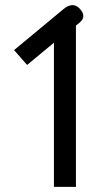

<svg xmlns="http://www.w3.org/2000/svg" viewBox="-20 -730 381 751"><path d="M191 -563 86 -476 35 -534 229 -695Q247 -710 264 -710Q279 -710 292 -696Q306 -681 306 -667Q306 -655 293 -643L277 -630V1H191Z"/></svg>

Font: Niramit
Style: Regular
Weight: 400
Version: Version 1.000; ttfautohint (v1.6)